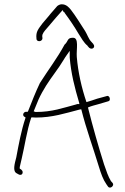

<svg xmlns="http://www.w3.org/2000/svg" viewBox="-20 -838 582 895"><path d="M56 -105C48 -74 38 -40 58 -30L67 -25C73 -21 82 -23 84 -28C89 -39 82 -47 72 -52V-59C74 -69 77 -82 81 -98C95 -156 105 -229 125 -288L127 -291L147 -290C224 -290 284 -310 346 -326C347 -326 353 -328 354 -328H359C381 -239 416 -144 440 -64C451 -28 460 -2 476 21L483 31C493 46 515 27 505 15L497 6C484 -16 476 -40 465 -72C440 -151 412 -249 390 -337C405 -344 424 -348 441 -353L485 -366C498 -368 492 -396 477 -390L433 -378C416 -372 400 -367 383 -362C360 -430 344 -501 338 -572C335 -608 350 -664 319 -662C292 -662 299 -645 281 -630C247 -567 204 -511 166 -451C146 -409 129 -366 111 -320L109 -317H101C95 -317 88 -311 88 -304C88 -296 93 -294 99 -291L98 -286C79 -229 67 -164 56 -105ZM137 -319 160 -375C170 -397 182 -418 195 -439C220 -479 253 -519 276 -558C280 -566 287 -575 293 -584L305 -601V-570C311 -496 328 -430 349 -359L350 -353H338V-352C273 -335 224 -316 147 -316H146ZM150 -657C150 -651 155 -646 163 -646C171 -646 178 -652 178 -660L177 -667C177 -670 177 -674 178 -677C184 -692 194 -700 207 -716C228 -741 251 -768 272 -791L276 -783C276 -782 279 -781 282 -779V-777C303 -749 328 -712 346 -681C359 -661 371 -638 388 -625V-624L396 -615C399 -613 403 -611 406 -611C414 -611 419 -616 419 -623C419 -627 417 -630 415 -632V-633L406 -643V-642V-643C393 -656 387 -677 377 -693C356 -725 332 -765 310 -793C300 -805 288 -818 268 -818C262 -818 255 -816 247 -810C235 -795 220 -780 206 -762L178 -729C160 -704 146 -691 150 -658ZM433 -378H434Z"/></svg>

Font: Stray Cat
Style: LtExt
Weight: 300
Version: Version 1.0